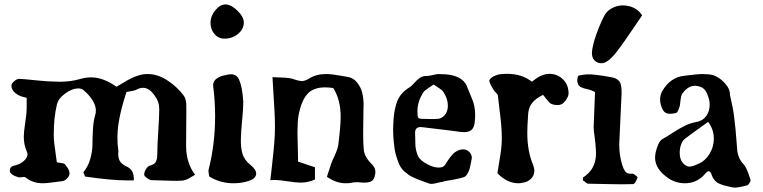

<svg xmlns="http://www.w3.org/2000/svg" viewBox="-20 -839 3495 879"><path d="M513.2 -441.9Q452.6 -484.9 397 -484.9Q372.1 -484.9 341.8 -476.1Q301.8 -464.8 253.9 -464.8Q233.9 -464.8 224.1 -465.8Q196.3 -465.8 143.8 -471.4Q91.3 -477.1 67.9 -478Q58.6 -478 47.4 -469.2Q36.1 -460.4 33.2 -451.2Q30.3 -441.4 37.1 -428.7Q43.9 -416 54.2 -410.2Q58.6 -406.2 65.2 -403.1Q71.8 -399.9 75.7 -398.4Q79.6 -397 89.6 -394.3Q99.6 -391.6 102.1 -391.1V-341.8Q102.1 -320.3 95.5 -277.3Q88.9 -234.4 88.9 -212.9Q88.9 -176.8 102.1 -147Q106 -137.2 106 -133.8Q106 -117.7 89.8 -102.8Q73.7 -87.9 49.8 -82Q24.9 -77.6 24.9 -60.1Q24.9 -53.7 25.9 -50.8Q28.8 -44.4 38.3 -38.3Q47.9 -32.2 58.1 -29.8Q64 -26.9 69.8 -26.9Q73.2 -26.9 80.1 -27.8Q86.9 -28.8 88.9 -28.8Q95.2 -28.8 98.1 -25.9Q130.4 0 176.8 0Q193.4 0 224.1 -4.4Q254.9 -8.8 266.1 -9.8Q277.3 -11.2 287.6 -22.5Q297.9 -33.7 297.9 -43Q299.3 -44.4 297.9 -49.1Q296.4 -53.7 296.9 -54.9Q297.4 -56.2 294.7 -60.8Q292 -65.4 291.7 -66.7Q291.5 -67.9 288.3 -72.3Q285.2 -76.7 284.4 -77.6Q283.7 -78.6 280.5 -82.8Q277.3 -86.9 276.9 -87.9Q272.5 -91.3 258.5 -93Q244.6 -94.7 240.2 -96.2Q238.8 -110.4 234.6 -136.7Q230.5 -163.1 228.3 -184.1Q226.1 -205.1 226.1 -223.1Q226.1 -300.8 240.2 -358.9Q246.1 -387.2 278.1 -410.6Q310.1 -434.1 337.9 -434.1Q353 -434.1 361.8 -426.8Q386.2 -406.7 402.6 -381.6Q418.9 -356.4 418.9 -332Q418.9 -321.8 416 -313Q407.7 -286.1 405.5 -247.1Q403.3 -208 403.3 -178Q403.3 -147.9 393.6 -112.5Q383.8 -77.1 361.8 -50.8Q361.8 -50.3 362.8 -47.9Q363.8 -45.4 365.7 -40.5Q367.7 -35.6 369.1 -30.8Q489.3 -13.2 560.1 -13.2H592.8Q593.3 -40 585 -54.7Q576.7 -69.3 557.1 -78.1Q534.7 -88.4 526.9 -105Q519 -121.6 522 -147Q522 -153.3 520 -166.3Q518.1 -179.2 518.1 -187Q515.6 -241.2 526.4 -296.1Q537.1 -351.1 559.1 -418Q564.9 -419.4 579.6 -421.6Q594.2 -423.8 601.1 -426.8Q619.1 -437 634.8 -437Q664.1 -437 689 -399.9Q709 -374 709 -339.8Q709 -305.7 704.6 -238.3Q700.2 -170.9 700.2 -137.2Q700.2 -125 699.2 -117.7Q698.2 -110.4 695.1 -101.8Q691.9 -93.3 684.1 -88.1Q676.3 -83 664.1 -80.1Q655.8 -77.1 647.9 -64Q640.1 -50.8 640.1 -39.1Q640.1 -33.2 651.9 -24.4Q663.6 -15.6 672.9 -14.2Q775.4 -11.2 775.9 -11.2Q802.7 -11.2 814.9 -12.2Q821.8 -12.7 829.8 -15.6Q837.9 -18.6 842.5 -21Q847.2 -23.4 858.4 -30.3Q869.6 -37.1 873 -39.1Q832 -93.3 832 -171.9Q832 -195.8 832.5 -244.1Q833 -292.5 833 -316.9V-354Q833 -386.2 820.8 -401.9Q791 -441.4 746.8 -470.7Q702.6 -500 655.8 -500Q629.9 -500 609.9 -492.2Q598.6 -488.8 585.4 -482.7Q572.3 -476.6 564.2 -471.9Q556.2 -467.3 538.1 -456.5Q520 -445.8 513.2 -441.9Z M1013.2 -818.8Q987.8 -818.8 965.8 -792.2Q943.8 -765.6 943.8 -734.9Q943.8 -704.1 961.9 -683.1Q980 -662.1 1007.8 -662.1Q1043.9 -662.1 1070.1 -684.1Q1096.2 -706.1 1096.2 -735.8Q1096.2 -761.2 1067.9 -789.3Q1039.6 -817.4 1013.2 -818.8ZM938 -30.8Q988.8 0 1048.8 0Q1082 0 1108.9 -7.8Q1152.8 -18.6 1152.8 -44.9Q1152.8 -62.5 1127.9 -83Q1098.1 -106.4 1089.6 -136.5Q1081.1 -166.5 1083 -210Q1083.5 -235.4 1088.6 -289.3Q1093.8 -343.3 1093.8 -372.1Q1089.8 -439.9 1074.7 -474.1Q1064.5 -499 1036.1 -499Q1027.3 -499 999 -492.2Q951.7 -477.5 956.1 -443.8Q964.8 -375 964.8 -307.1Q964.8 -181.2 936 -65.9Q936 -64.9 935.1 -62.3Q934.1 -59.6 934.1 -58.1Q934.1 -53.7 935.8 -43.7Q937.5 -33.7 938 -30.8Z M1344.7 -99.1Q1344.7 -121.1 1343.3 -165.5Q1341.8 -210 1341.8 -231.9Q1341.8 -278.8 1346.7 -311Q1358.4 -374 1385.3 -406.5Q1412.1 -439 1468.8 -439Q1486.3 -439 1505.9 -436Q1539.6 -381.3 1539.6 -305.2Q1539.6 -291 1538.6 -274.2Q1537.6 -257.3 1536.4 -245.4Q1535.2 -233.4 1533 -213.6Q1530.8 -193.8 1529.8 -184.1Q1528.8 -169.9 1523.4 -154.3Q1518.1 -138.7 1509 -119.6Q1500 -100.6 1496.6 -90.8Q1478 -34.2 1476.6 -29.8Q1519 0 1561.5 0Q1579.1 0 1587.9 -2Q1599.6 -4.9 1612.8 -4.9Q1622.1 -4.9 1639.6 -2.9Q1661.6 -2 1675.5 -7.1Q1689.5 -12.2 1694.8 -29.8Q1698.7 -43.5 1698.7 -50.8Q1698.7 -73.2 1679.7 -89.8Q1649.9 -119.6 1645.5 -151.9Q1642.6 -186.5 1642.6 -221.2Q1642.6 -236.8 1643.1 -267.8Q1643.6 -298.8 1643.6 -314Q1643.6 -322.3 1644 -337.9Q1644.5 -353.5 1644.5 -360.8Q1644.5 -389.2 1638.2 -414.6Q1631.8 -439.9 1614.7 -461.4Q1597.7 -482.9 1571.8 -486.8Q1562.5 -488.3 1541 -492.2Q1519.5 -496.1 1503.4 -498Q1487.3 -500 1472.7 -500Q1426.8 -500 1394.5 -479Q1376 -467.8 1361.8 -467.8Q1351.6 -467.8 1331.5 -474.1Q1318.4 -479.5 1302 -481.7Q1285.6 -483.9 1261.5 -484.4Q1237.3 -484.9 1227.5 -485.8Q1229 -457.5 1231.9 -411.1Q1234.9 -364.7 1236.8 -328.1Q1238.8 -291.5 1238.8 -259.8Q1238.8 -223.1 1235.6 -183.6Q1232.4 -144 1226.3 -91.1Q1220.2 -38.1 1217.8 -14.2Q1224.6 -15.1 1238.8 -15.1Q1257.8 -15.1 1296.9 -9Q1335.9 -2.9 1356 -2.9Q1390.1 -2.9 1421.9 -17.1V-73.2Q1377 -88.4 1344.7 -99.1Z M1985.4 -500Q1978.5 -499.5 1960.2 -495.1Q1941.9 -490.7 1931.2 -491.2Q1914.1 -491.2 1901.1 -481.9Q1888.2 -472.7 1876 -458.5Q1863.8 -444.3 1854.5 -439Q1831.1 -424.8 1815.9 -405.8Q1800.8 -386.7 1793.7 -361.6Q1786.6 -336.4 1784.2 -317.1Q1781.7 -297.9 1780.3 -267.1Q1777.8 -221.7 1786.1 -161.1Q1788.6 -137.2 1803.2 -97.2Q1808.1 -84 1814.9 -73.2Q1821.8 -62.5 1832 -53.7Q1842.3 -44.9 1849.9 -39.1Q1857.4 -33.2 1872.3 -26.6Q1887.2 -20 1894 -17.3Q1900.9 -14.6 1918.5 -8.3Q1936 -2 1941.4 0Q1947.3 2.9 1955.1 2.9Q1960.4 2.9 1966.8 1.7Q1973.1 0.5 1981.9 -1.7Q1990.7 -3.9 1995.1 -4.9Q2006.3 -5.9 2017.1 -9.8Q2084 -20.5 2105.5 -28.8Q2116.7 -32.2 2128.4 -61Q2131.3 -69.3 2138.2 -105Q2140.1 -112.8 2140.1 -116.2Q2140.1 -130.4 2130.4 -141.4Q2120.6 -152.3 2106.4 -154.8Q2089.4 -156.2 2075.4 -149.4Q2061.5 -142.6 2053.7 -134.3Q2045.9 -126 2035.6 -111.8Q2033.2 -108.4 2032.2 -106.9Q2031.2 -105.5 2026.6 -98.1Q2022 -90.8 2020 -87.9Q2018.1 -85 2014.4 -81.1Q2010.7 -77.1 2007.3 -75.2Q1999 -71.8 1989.3 -71.8Q1964.8 -71.8 1936 -87.2Q1907.2 -102.5 1895.5 -121.1Q1889.2 -133.3 1885.7 -148.2Q1882.3 -163.1 1881.8 -173.1Q1881.3 -183.1 1881.1 -200.9Q1880.9 -218.8 1880.4 -227.1Q1879.4 -244.6 1887.5 -251.7Q1895.5 -258.8 1913.1 -256.8Q2065.4 -238.8 2090.3 -234.9Q2095.2 -233.9 2104.5 -233.9Q2126.5 -233.9 2138.4 -244.1Q2150.4 -254.4 2153.3 -278.8Q2155.3 -298.3 2155.3 -312Q2155.3 -335.4 2151.4 -353Q2148.9 -365.7 2143.8 -379.6Q2138.7 -393.6 2131.3 -410.4Q2124 -427.2 2121.1 -435.1Q2106.9 -482.4 2046.4 -495.1Q2021.5 -500 1985.4 -500ZM1965.3 -452.1Q1969.7 -448.7 1982.4 -440.7Q1995.1 -432.6 2002 -426.8Q2008.8 -420.9 2012.2 -414.1Q2030.3 -385.7 2030.3 -356Q2030.3 -320.8 2006.3 -303.2Q1994.6 -294.9 1983.4 -294.9Q1975.6 -293.9 1960.4 -293.9Q1952.1 -293.9 1936.3 -294.4Q1920.4 -294.9 1913.1 -294.9Q1898.4 -294.9 1894.8 -300.3Q1891.1 -305.7 1891.1 -331.1Q1891.1 -372.1 1916.5 -414.1Q1920.9 -420.9 1928 -426.5Q1935.1 -432.1 1946.8 -439.7Q1958.5 -447.3 1965.3 -452.1Z M2257.3 -45.9Q2301.8 0 2353 0Q2363.3 0 2370.1 -2Q2395.5 -4.9 2410.9 -20.3Q2426.3 -35.6 2426.3 -58.1Q2426.3 -67.4 2421.4 -82Q2394 -145.5 2394 -231.9Q2394 -259.3 2397.9 -316.9Q2399.9 -347.7 2416.7 -368.4Q2433.6 -389.2 2466.3 -404.8Q2468.3 -402.8 2481.4 -385.5Q2494.6 -368.2 2503.4 -363.8Q2517.1 -357.9 2533.2 -357.9Q2543.5 -357.9 2553.2 -362.8Q2564.5 -370.6 2573.7 -385.3Q2583 -399.9 2583 -412.1Q2582.5 -451.7 2556.9 -476.3Q2531.2 -501 2495.1 -501Q2470.7 -501 2442.4 -484.9Q2437 -481.4 2427.7 -474.4Q2418.5 -467.3 2415 -464.8Q2369.6 -501 2302.2 -501Q2281.2 -501 2270 -499Q2255.9 -497.6 2241.7 -490.5Q2227.5 -483.4 2221.2 -473.1Q2215.3 -467.3 2239.3 -428.2Q2241.2 -423.8 2250 -415.3Q2258.8 -406.7 2259.3 -401.9Q2260.7 -385.7 2266.4 -341.6Q2272 -297.4 2274.7 -266.1Q2277.3 -234.9 2277.3 -205.1Q2277.3 -181.2 2274.2 -154.8Q2271 -128.4 2265.1 -95.2Q2259.3 -62 2257.3 -45.9Z M2919.9 -769Q2897.9 -801.3 2861.3 -810.5Q2824.7 -819.8 2791.5 -806.2Q2758.3 -792.5 2744.1 -762.2Q2721.2 -717.3 2702.1 -658.2Q2689 -611.3 2689.9 -592.8Q2690.9 -568.8 2708 -557.1Q2718.8 -550.3 2729.7 -549.6Q2740.7 -548.8 2749.8 -553Q2758.8 -557.1 2767.6 -564.2Q2776.4 -571.3 2784.2 -579.6Q2792 -587.9 2798.8 -596.2Q2799.8 -597.7 2800.8 -598.9Q2801.8 -600.1 2802.7 -601.1Q2821.8 -626 2840.8 -653.1Q2859.9 -680.2 2884.8 -717.3Q2909.7 -754.4 2919.9 -769ZM2647.9 -13.2Q2652.3 -11.7 2660.4 -4.9Q2668.5 2 2672.9 2Q2811 5.9 2877.9 3.9Q2883.3 3.9 2889.4 -6.1Q2895.5 -16.1 2898.9 -26.9Q2898.9 -29.3 2889.4 -36.6Q2879.9 -43.9 2876 -43.9Q2863.3 -42.5 2854.5 -45.4Q2845.7 -48.3 2840.3 -57.4Q2835 -66.4 2833.5 -70.1Q2832 -73.7 2828.1 -85.9Q2814.9 -128.9 2814.9 -178.2Q2815.9 -214.4 2825.7 -411.1Q2825.7 -423.8 2825.4 -429.9Q2825.2 -436 2823.2 -447Q2821.3 -458 2817.4 -463.9Q2813.5 -469.7 2805.7 -475.6Q2797.9 -481.4 2786.1 -483.9Q2755.9 -489.7 2744.6 -491.5Q2733.4 -493.2 2708.5 -496.3Q2683.6 -499.5 2664.6 -498.3Q2645.5 -497.1 2627 -492.2Q2621.1 -475.1 2623.5 -463.6Q2626 -452.1 2630.6 -446.8Q2635.3 -441.4 2645.3 -437.5Q2655.3 -433.6 2664.3 -431.9Q2673.3 -430.2 2684.8 -426.3Q2696.3 -422.4 2704.1 -417L2697.8 -255.9Q2697.8 -241.2 2702.1 -213.9Q2710.4 -148.4 2708 -123Q2703.1 -61 2649.9 -26.9Q2648.9 -26.9 2648.9 -25.6Q2648.9 -24.4 2648.9 -20.8Q2648.9 -17.1 2647.9 -13.2Z M3321.8 -404.8Q3322.3 -432.6 3297.6 -459.2Q3272.9 -485.8 3244.6 -495.1Q3224.6 -500 3196.8 -500Q3171.4 -500 3113.8 -492.2Q3047.9 -485.8 3010.7 -419.9Q3002 -403.3 3002 -383.8Q3002 -360.4 3013.7 -337.9Q3023.4 -317.9 3047.9 -317.9Q3059.1 -317.9 3074.7 -321.8Q3076.7 -322.3 3078.4 -323.7Q3080.1 -325.2 3081.5 -327.6Q3083 -330.1 3084.2 -332.5Q3085.4 -335 3086.9 -338.9Q3088.4 -342.8 3089.1 -345Q3089.8 -347.2 3091.1 -351.3Q3092.3 -355.5 3092.8 -356.9Q3093.3 -359.9 3095.5 -380.6Q3097.7 -401.4 3103 -409.2Q3131.8 -450.7 3169.9 -445.8Q3191.9 -442.4 3203.4 -431.2Q3214.8 -419.9 3221.7 -397.9Q3229 -377.9 3229 -359.9Q3229 -330.1 3213.6 -308.3Q3198.2 -286.6 3169.9 -280.8Q3142.1 -276.4 3115.7 -263.4Q3089.4 -250.5 3058.1 -230Q3026.9 -209.5 3010.7 -201.2Q3001.5 -195.8 2992.7 -175.8Q2979 -141.6 2979 -117.2Q2979 -64.5 3040 -22.9Q3074.2 0 3115.7 0Q3170.9 0 3208 -43Q3218.3 -55.2 3224.6 -55.2Q3232.9 -55.2 3238.8 -37.1Q3241.7 -26.9 3248 -18.8Q3254.4 -10.7 3260 -5.9Q3265.6 -1 3276.4 3.4Q3287.1 7.8 3292.7 9.3Q3298.3 10.7 3311.5 13.9Q3324.7 17.1 3328.6 18.1Q3338.4 20 3343.8 20Q3350.1 20 3357.9 18.8Q3365.7 17.6 3371.6 16.4Q3377.4 15.1 3386.5 12.9Q3395.5 10.7 3399.9 9.8Q3405.3 8.3 3411.4 -1.2Q3417.5 -10.7 3416 -15.1Q3415 -18.1 3411.1 -30.3Q3407.2 -42.5 3405.3 -47.4Q3403.3 -52.2 3399.4 -61.5Q3395.5 -70.8 3391.4 -77.4Q3387.2 -84 3381.8 -89.8Q3369.6 -102.5 3363.3 -118.9Q3356.9 -135.3 3355.7 -145.5Q3354.5 -155.8 3353 -178.2Q3348.6 -245.6 3339.8 -313Q3337.9 -331.1 3330.3 -365.7Q3322.8 -400.4 3321.8 -404.8ZM3221.7 -280.8Q3248 -247.1 3248 -204.1Q3248 -167 3228.3 -134.5Q3208.5 -102.1 3176.8 -88.9Q3150.4 -76.2 3136.7 -76.2Q3118.2 -76.2 3102.1 -98.1Q3091.8 -114.7 3091.8 -140.1Q3091.8 -158.7 3097.7 -176Q3103.5 -193.4 3113.8 -202.1Q3134.3 -218.3 3174.1 -246.6Q3213.9 -274.9 3221.7 -280.8Z"/></svg>

Font: Sonetni venez
Style: Regular
Weight: 400
Designer: Alja Herlah
Foundry: Type Salon
Version: Version 1.000;hotconv 1.0.109;makeotfexe 2.5.65596